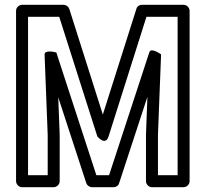

<svg xmlns="http://www.w3.org/2000/svg" viewBox="-20 -756 863 801"><path d="M227 -686 386 -187C386 -187 420 -145 433 -187L591 -686H721V-25H639V-194L652 -529C652 -529 610 -560 603 -538L435 -25H382L215 -537C215 -537 165 -551 166 -528L179 -193V-25H97V-686ZM269 -719C266 -728 256 -736 245 -736H72C61 -736 47 -726 47 -711V0C47 11 57 25 72 25H204C215 25 229 15 229 0V-195L223 -350L340 8C343 17 353 25 364 25H454C464 25 474 19 477 8L595 -352L589 -194V0C589 11 599 25 614 25H746C757 25 771 15 771 0V-711C771 -722 761 -736 746 -736H572C562 -736 552 -730 549 -719L409 -278Z"/></svg>

Font: Asimov
Style: NarOu
Weight: 500
Designer: Google
Version: Version 2.000980; 2014